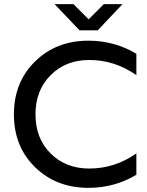

<svg xmlns="http://www.w3.org/2000/svg" viewBox="-20 -894 706 925"><path d="M406 11Q251 11 149 -88.5Q47 -188 47 -343Q47 -498 149 -598Q251 -698 406 -698Q532 -698 637 -635V-532Q533 -605 410 -605Q297 -605 224 -532Q151 -459 151 -343Q151 -227 224 -154.5Q297 -82 410 -82Q533 -82 637 -155V-52Q532 11 406 11ZM363 -748H451L570 -874H480L407 -801L334 -874H243Z"/></svg>

Font: Roundo Medium
Style: Regular
Weight: 500
Designer: Namrata Goyal (Gurmukhi), Shiva Nallaperumal (Latin)
Foundry: Indian Type Foundry
Version: Version 1.000;PS 1.0;hotconv 1.0.88;makeotf.lib2.5.647800